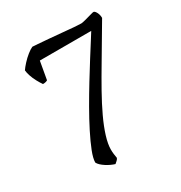

<svg xmlns="http://www.w3.org/2000/svg" viewBox="-159 -675 841 893"><g transform="rotate(-30 261.5 -229.0)"><path d="M204 104Q194 101 182 95.5Q170 90 158.5 82.5Q147 75 138.5 67Q130 59 126 51Q126 29 140.5 -8Q155 -45 178.5 -91.5Q202 -138 231 -188.5Q260 -239 290 -288Q320 -337 346.5 -379Q373 -421 391.5 -450Q410 -479 416 -489H140L123 -393Q121 -391 114.5 -389Q108 -387 98 -387Q89 -400 79.5 -417.5Q70 -435 64 -453Q58 -471 57 -484Q65 -496 80 -512.5Q95 -529 112.5 -543Q130 -557 142 -562Q147 -562 171 -560Q195 -558 228 -555.5Q261 -553 295 -549.5Q329 -546 356 -544Q383 -542 394 -542Q399 -542 416.5 -546.5Q434 -551 451 -556Q468 -561 470 -560Q477 -558 483.5 -545Q490 -532 490 -516L383 -335Q349 -278 319 -224.5Q289 -171 266.5 -123Q244 -75 231.5 -34.5Q219 6 219 35Q219 47 220.5 59.5Q222 72 224 82Q222 88 215.5 94Q209 100 204 104Z"/></g></svg>

Font: Texturina Medium 12pt ExtraLight
Style: Regular
Weight: 250
Version: Version 1.002